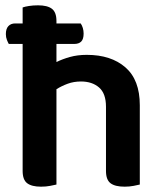

<svg xmlns="http://www.w3.org/2000/svg" viewBox="-20 -694 615 721"><path d="M192 -1Q183 1 168 4Q153 7 134 7Q99 7 82 -6Q65 -19 65 -52V-529H13Q10 -534 6 -544Q2 -554 2 -566Q2 -586 11.5 -596Q21 -606 37 -606H65V-666Q73 -669 88.5 -671.5Q104 -674 123 -674Q158 -674 175 -661Q192 -648 192 -615V-606H283Q288 -599 291 -589Q294 -579 294 -568Q294 -547 285 -538Q276 -529 259 -529H192V-461Q214 -472 242.5 -480Q271 -488 306 -488Q397 -488 451 -441Q505 -394 505 -299V-1Q497 1 481.5 4Q466 7 448 7Q412 7 395 -6Q378 -19 378 -52V-293Q378 -343 352 -365.5Q326 -388 284 -388Q257 -388 234 -379.5Q211 -371 192 -359V-1Z"/></svg>

Font: Baloo 2 Latin SemiBold
Style: Regular
Weight: 400
Designer: Sarang Kulkarni and Ek Type
Foundry: Ek Type
Version: Version 1.001